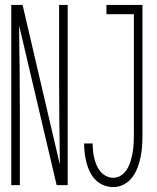

<svg xmlns="http://www.w3.org/2000/svg" viewBox="-20 -755 640 783"><path d="M26 0V-735H72L224 -84Q224 -111 223.5 -138.5Q223 -166 223 -193L222 -248Q222 -296 221.5 -344.5Q221 -393 221 -441V-735H256V0H211L58 -651Q58 -624 58.5 -596.5Q59 -569 59 -542L60 -487Q60 -439 60.5 -390.5Q61 -342 61 -294V0ZM442 8Q422 8 403 0.5Q384 -7 370 -21Q356 -35 347 -53Q338 -71 333 -90.5Q328 -110 325.5 -129.5Q323 -149 323 -169V-170H358Q358 -154 359.5 -139Q361 -124 364.5 -109.5Q368 -95 374 -81Q380 -67 389.5 -55.5Q399 -44 413 -37Q427 -30 442 -30Q460 -30 475 -40.5Q490 -51 499 -66.5Q508 -82 513 -99Q518 -116 521 -133.5Q524 -151 525 -169Q526 -187 526 -205V-697H414V-735H561V-205Q561 -182 559.5 -159.5Q558 -137 553.5 -115Q549 -93 541 -71.5Q533 -50 519 -31.5Q505 -13 484.5 -2.5Q464 8 442 8Z"/></svg>

Font: Iosevka Extralight Extended
Style: Regular
Weight: 200
Width: 7
Monospace: yes
Designer: Belleve Invis
Foundry: Belleve Invis
Version: Version 32.5.0; ttfautohint (v1.8.4)